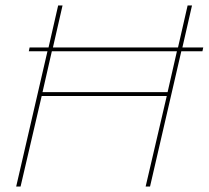

<svg xmlns="http://www.w3.org/2000/svg" viewBox="-20 -680 761 700"><path d="M721 -507 718 -493H641L527 0H511L588 -330H132L55 0H39L153 -493H85L88 -507H157L192 -660H208L173 -507H629L664 -660H680L645 -507ZM591 -344 625 -493H169L135 -344Z"/></svg>

Font: Elaine Sans Thin
Style: Italic
Weight: 250
Italic angle: -13°
Designer: Wei Huang
Foundry: Wei Huang
Version: Version 2.001;December 24, 2019;FontCreator 12.0.0.2547 64-b